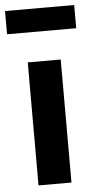

<svg xmlns="http://www.w3.org/2000/svg" viewBox="-62 -791 406 824"><g transform="rotate(-5 141.0 -379.0)"><path d="M-8 -658V-758H290V-658ZM212 0H70V-530H212Z"/></g></svg>

Font: Wolseley Sans SemiBold
Style: Regular
Weight: 600
Designer: Carrois Corporate & Edenspiekermann AG
Foundry: Carrois Corporate GbR & Edenspiekermann AG
Version: Version 4.202